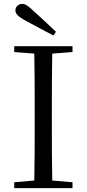

<svg xmlns="http://www.w3.org/2000/svg" viewBox="-20 -965 445 985"><path d="M267 -802C229 -838 192 -873 156 -905C125 -935 110 -945 94 -945C74 -945 59 -930 59 -912C59 -895 73 -879 115 -857C160 -832 207 -808 254 -783ZM53 -698 156 -690C158 -591 158 -491 158 -391V-337C158 -236 158 -137 156 -39L53 -30V0H352V-30L248 -39C246 -137 246 -237 246 -337V-391C246 -492 246 -592 248 -690L352 -698V-728H53Z"/></svg>

Font: Noto Serif CJK TC
Style: Regular
Weight: 400
Designer: Ryoko NISHIZUKA 西塚涼子 (kana & ideographs); Frank Grießhammer (Latin, Greek & Cyrillic); Wenlong ZHANG 张文龙 (bopomofo); San
Foundry: Adobe
Version: Version 2.001;hotconv 1.1.0;makeotfexe 2.6.0